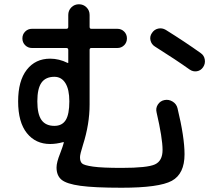

<svg xmlns="http://www.w3.org/2000/svg" viewBox="-20 -825 1040 900"><path d="M235 -465Q194 -465 174.5 -437.5Q155 -410 155 -350Q155 -290 174.5 -262.5Q194 -235 235 -235Q271 -235 288 -262Q305 -289 305 -350Q305 -406 286.5 -435.5Q268 -465 235 -465ZM215 -150Q147 -150 106 -201Q65 -252 65 -350Q65 -446 105.5 -498Q146 -550 215 -550Q257 -550 297 -530H299Q300 -530 300 -531V-591Q300 -600 291 -600H130Q111 -600 98 -613Q85 -626 85 -645Q85 -664 98 -677Q111 -690 130 -690H291Q300 -690 300 -699V-755Q300 -776 314.5 -790.5Q329 -805 350 -805Q371 -805 385.5 -790.5Q400 -776 400 -755V-699Q400 -690 408 -690H530Q549 -690 562 -677Q575 -664 575 -645Q575 -626 562 -613Q549 -600 530 -600H408Q400 -600 400 -591V-335Q400 -243 369 -146Q355 -102 355 -88Q355 -68 364.5 -59Q374 -50 416.5 -44Q459 -38 550 -38Q671 -38 706.5 -54.5Q742 -71 742 -122Q742 -177 714 -298Q709 -318 720 -335Q731 -352 751 -356Q771 -360 789 -349Q807 -338 812 -318Q845 -182 845 -102Q845 -10 785.5 22.5Q726 55 550 55Q422 55 357 46Q292 37 268.5 17.5Q245 -2 245 -40Q245 -64 262 -106Q275 -140 279 -156V-158Q278 -158 278 -158.5Q278 -159 277 -159Q244 -150 215 -150ZM921 -576Q937 -565 940 -545.5Q943 -526 932 -510Q921 -494 903 -491Q885 -488 869 -499Q806 -544 706 -607Q690 -617 685.5 -635.5Q681 -654 692 -670Q703 -687 721.5 -691Q740 -695 757 -685Q850 -627 921 -576Z"/></svg>

Font: Rounded Mplus 1c Medium
Style: Regular
Weight: 500
Version: Version 1.059.20150529